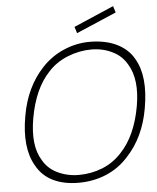

<svg xmlns="http://www.w3.org/2000/svg" viewBox="-62 -1005 881 1074"><g transform="rotate(-5 378.0 -468.0)"><path d="M625 -915.5 400 -819 388.5 -855 613.5 -952ZM100 -103Q39.5 -207 71 -382.5Q98.5 -543 196 -647Q249.5 -704 319.5 -734Q390 -764.5 466.5 -764.5Q507.5 -764.5 544.8 -757.2Q582 -750 613.5 -735.2Q645 -720.5 670 -698.5Q695 -676.5 711.5 -647Q772 -546 740.5 -367.5Q713 -207 615.5 -103Q563 -44.5 491.2 -14.5Q419.5 15.5 336.5 15.5Q253.5 15.5 193.2 -13.8Q133 -43 100 -103ZM583.5 -130Q668 -219.5 697 -382.5Q723 -531 670 -618.5Q656 -643 636.2 -662Q616.5 -681 589.5 -694Q536 -721 471 -721Q403 -721 337 -694.5Q271.5 -668 227 -618.5Q143.5 -530.5 114.5 -367.5Q87.5 -215 140.5 -130Q168 -80.5 221.5 -54.5Q277 -28 340.5 -28Q411 -28 474 -53.2Q537 -78.5 583.5 -130Z"/></g></svg>

Font: Russisch Sans ExtraLight
Style: Italic
Weight: 200
Width: 4
Italic angle: -10°
Designer: Michael Sharanda (font) & Cristiano Sobral (main changes)
Foundry: Michael Sharanda
Version: Version 2.00;September 8, 2020;FontCreator 13.0.0.2681 64-bi